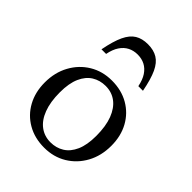

<svg xmlns="http://www.w3.org/2000/svg" viewBox="-197 -781 897 897"><g transform="rotate(45 252.0 -332.5)"><path d="M254 -28.5Q291.5 -28.5 321 -46.8Q350.5 -65 367.5 -103.2Q384.5 -141.5 384.5 -201Q384.5 -265 367.8 -308.8Q351 -352.5 321 -375Q291 -397.5 250.5 -397.5Q213 -397.5 183.5 -379.2Q154 -361 137 -322.8Q120 -284.5 120 -225Q120 -161.5 136.8 -117.5Q153.5 -73.5 183.8 -51Q214 -28.5 254 -28.5ZM251 10Q188 10 139.8 -17.8Q91.5 -45.5 64.5 -94.8Q37.5 -144 37.5 -208Q37.5 -274 65.8 -325.5Q94 -377 142.8 -406.5Q191.5 -436 253.5 -436Q317 -436 365 -408.2Q413 -380.5 440 -331.5Q467 -282.5 467 -218Q467 -152 438.8 -100.5Q410.5 -49 361.8 -19.5Q313 10 251 10ZM252.5 -607Q226 -607 204.5 -596Q183 -585 168 -562.5Q153 -540 146 -504.5H115.5Q128 -569.5 145.5 -606.5Q163 -643.5 188.8 -659.2Q214.5 -675 252.5 -675Q290.5 -675 316.5 -659.2Q342.5 -643.5 359.8 -606.5Q377 -569.5 389.5 -504.5H359Q352 -540 337 -562.5Q322 -585 300.8 -596Q279.5 -607 252.5 -607Z"/></g></svg>

Font: Newsreader 16pt
Style: Regular
Weight: 400
Designer: Hugues Gentile
Foundry: Production Type
Version: Version 1.003